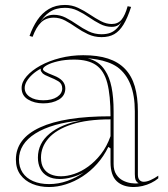

<svg xmlns="http://www.w3.org/2000/svg" viewBox="-20 -737 676 772"><path d="M314.6 -515Q373 -515 414.3 -501.5Q455.7 -488 482.6 -460.1Q509.5 -432.1 522 -389.6Q534.4 -347 534.4 -289.4V-34.8Q534.4 -20.5 540.9 -13.3Q547.4 -6.1 557.8 -6.1Q570 -6.1 585.3 -12.9Q600.7 -19.7 616.4 -30.6V-20Q604.1 -9.4 587.6 -1.4Q571.2 6.6 553.1 10.8Q535 15 517.7 15Q474 15 449.2 -8.6Q424.4 -32.2 424.4 -85.1Q424.4 -104.7 424.4 -114.1Q424.4 -123.5 424.4 -128.8Q424.4 -134.2 424.4 -140.4L415.7 -146.4Q397.2 -108.3 370.4 -78.3Q343.7 -48.3 311.5 -27.5Q279.4 -6.7 245 4.1Q210.6 15 177.4 15Q140.1 15 110.1 2.5Q80.1 -9.9 62 -34.5Q43.9 -59.1 43.9 -95.3Q43.9 -179.9 140.8 -224.6Q237.7 -269.4 424.4 -269.4Q424.4 -353.6 411.3 -403.5Q398.1 -453.3 366.1 -475.4Q334.2 -497.4 277.7 -497.4Q241.2 -497.4 212.8 -490.6Q184.4 -483.9 168.6 -475Q152.7 -466.2 152.7 -458.8Q152.7 -454 162.2 -448.4Q171.6 -442.8 196.8 -433Q242.6 -415.3 242.6 -381.5Q242.6 -352.1 216.8 -336.7Q191.1 -321.4 154.1 -321.4Q118.2 -321.4 92.6 -337Q66.9 -352.7 66.9 -383.2Q66.9 -407.3 87.3 -430.6Q107.6 -453.9 142.5 -473.2Q177.4 -492.4 221.9 -503.7Q266.3 -515 314.6 -515ZM424.4 -257.1Q329.5 -257.1 267.4 -236.4Q205.3 -215.6 175.1 -180.9Q144.8 -146.2 144.8 -103.2Q144.8 -76.7 155.4 -60.2Q166 -43.6 184 -35.9Q202.1 -28.2 225.2 -28.2Q250.4 -28.2 278.8 -37.8Q307.2 -47.3 334.9 -67.4Q362.5 -87.4 386.1 -117.7Q409.7 -148 424.4 -189.5ZM177.4 3.2Q214.5 3.2 250.6 -9.5Q286.6 -22.3 317.2 -43.8Q293.1 -30.6 268 -24Q242.9 -17.3 220.4 -17.3Q190.9 -17.3 171.2 -28.4Q151.4 -39.5 141.9 -59.1Q132.4 -78.7 132.4 -103.2Q132.4 -160.5 179.4 -199.5Q226.5 -238.6 307.9 -252.9Q188.7 -242 122.5 -200.4Q56.3 -158.7 56.3 -95.3Q56.3 -65 70.9 -42.9Q85.5 -20.8 112.9 -8.8Q140.4 3.2 177.4 3.2ZM332.5 -502.7Q355.5 -496.8 373 -484.8Q390.5 -472.8 402.6 -453.4Q420.2 -427.4 428.5 -386.6Q436.8 -345.8 436.8 -289.4V-77.4Q436.8 -52.3 447.3 -35.9Q457.8 -19.5 474.1 -11.2Q490.5 -2.9 507.4 -0.6Q515 0.5 522.8 0.7Q530.6 0.9 537.6 -0.3Q528.7 -5.1 525.4 -13.3Q522.1 -21.6 522.1 -37V-289.4Q522.1 -352.9 504.6 -397.1Q487.1 -441.3 452.4 -467Q434.4 -479.4 413.6 -486.6Q392.8 -493.9 372.1 -497.5Q351.4 -501 332.5 -502.7ZM154.1 -333.8Q188.9 -333.8 209.6 -347.2Q230.2 -360.7 230.2 -381.5Q230.2 -400.7 214.6 -410.2Q198.9 -419.7 180.9 -426.5Q170.8 -430.4 161.1 -435.4Q151.5 -440.4 148.4 -446.2Q141.5 -453.5 144.3 -461.1Q124.7 -450.8 110.1 -437.4Q95.5 -424 87.4 -410.2Q79.3 -396.4 79.3 -383.2Q79.3 -361.3 99.8 -347.5Q120.2 -333.8 154.1 -333.8ZM388.4 -587.7Q358.9 -587.7 333.9 -599.5Q308.8 -611.3 286.4 -626.9Q264.1 -642.5 242.1 -654.3Q220.1 -666 196.4 -666Q165.1 -666 145.3 -647.1Q125.5 -628.2 111 -588.9L98.8 -592.6Q111.3 -628.2 130.2 -656.4Q149 -684.5 176.5 -700.8Q204 -717.1 241.2 -717.1Q269.5 -717.1 294 -705.5Q318.6 -694 341 -678.8Q363.5 -663.6 385.4 -652.1Q407.2 -640.5 429.2 -640.5Q454.3 -640.5 468.8 -658.1Q483.2 -675.7 493.2 -712L507.1 -709.2Q492.8 -664.7 476.5 -638.1Q460.2 -611.5 439.3 -599.6Q418.5 -587.7 388.4 -587.7ZM388.4 -599.3Q408.3 -599.3 423.6 -605Q438.8 -610.8 451.3 -624.2Q463.8 -637.6 473.5 -660.3Q467.3 -644 456.4 -636.5Q445.5 -629 429.2 -629Q405.2 -629 382.6 -640.6Q360.1 -652.1 338.1 -667.3Q316.1 -682.5 292.4 -694Q268.6 -705.6 241.2 -705.6Q204.9 -705.6 179.9 -688.8Q154.8 -672.1 137.6 -640.7Q147.8 -659.1 161.8 -668.3Q175.8 -677.5 196.4 -677.5Q221.6 -677.5 244.5 -665.8Q267.4 -654 289.8 -638.4Q312.1 -622.8 336.2 -611Q360.4 -599.3 388.4 -599.3Z"/></svg>

Font: Kalnia Glaze Thin
Style: Regular
Weight: 100
Version: Version 1.110